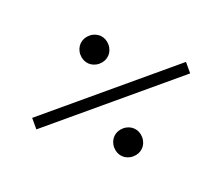

<svg xmlns="http://www.w3.org/2000/svg" viewBox="-112 -772 1164 1004"><g transform="rotate(-20 470.0 -270.0)"><path d="M392 -528C392 -483 425 -450 470 -450C515 -450 548 -483 548 -528C548 -573 515 -606 470 -606C425 -606 392 -573 392 -528ZM392 -12C392 33 425 66 470 66C515 66 548 33 548 -12C548 -57 515 -90 470 -90C425 -90 392 -57 392 -12ZM42 -240H898V-304H42Z"/></g></svg>

Font: Old Standard
Style: Bold
Weight: 700
Designer: Alexey Kryukov <alexios@thessalonica.org.ru>
Version: Version 2.0.2